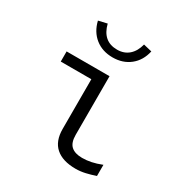

<svg xmlns="http://www.w3.org/2000/svg" viewBox="-169 -846 938 984"><g transform="rotate(30 300.0 -353.5)"><path d="M415 10Q338 10 297 -26Q256 -62 256 -134V-428H75V-488H329V-141Q329 -95 351 -75Q373 -55 416 -55Q442 -55 469 -60.5Q496 -66 529 -79V-13Q500 -3 471.5 3.5Q443 10 415 10ZM294 -579Q233 -579 191 -612.5Q149 -646 135 -705L186 -717Q209 -625 294 -625Q335 -625 362.5 -649Q390 -673 401 -717L451 -705Q438 -646 396 -612.5Q354 -579 294 -579Z"/></g></svg>

Font: Red Hat Mono
Style: Regular
Weight: 300
Monospace: yes
Designer: Pentagram, MCKL
Foundry: Pentagram, MCKL
Version: Version 1.023